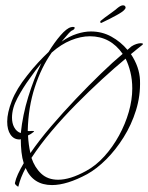

<svg xmlns="http://www.w3.org/2000/svg" viewBox="-20 -590 556 720"><path d="M49 109Q49 112 42 106Q35 100 36 96Q39 81 47.5 62.5Q56 44 69 22Q63 3 60.5 -20Q58 -43 58 -68Q57 -68 55.5 -67.5Q54 -67 53 -67Q32 -67 19.5 -85Q7 -103 7 -134Q7 -167 24.5 -212Q42 -257 82 -307Q103 -334 123 -355.5Q143 -377 162 -395Q184 -431 207 -457.5Q230 -484 246 -488Q249 -489 251.5 -489Q254 -489 255 -489Q260 -489 260 -486Q260 -480 251 -476Q247 -475 238.5 -466Q230 -457 222.5 -447.5Q215 -438 211 -434Q240 -454 268 -463Q296 -472 321 -472Q363 -472 398 -452.5Q433 -433 458 -403Q462 -407 466 -410Q470 -413 473 -416Q482 -422 491.5 -425Q501 -428 508 -428Q516 -428 516 -425Q516 -423 513 -421Q504 -414 493.5 -405.5Q483 -397 471 -387Q503 -339 505 -289Q507 -231 490 -176.5Q473 -122 443.5 -75Q414 -28 378.5 7.5Q343 43 307 63Q231 104 175 104Q104 104 76 40Q66 59 59.5 75.5Q53 92 49 109ZM94 -16Q127 -64 171.5 -116Q216 -168 264.5 -219Q313 -270 358.5 -314Q404 -358 440 -388Q394 -454 317 -454Q283 -454 246 -439Q209 -424 174 -393Q135 -338 110.5 -263Q86 -188 84 -99Q87 -98 91.5 -98.5Q96 -99 100 -99Q104 -99 106.5 -98.5Q109 -98 107 -96Q95 -86 85 -82Q87 -46 94 -16ZM303 51Q340 31 371.5 -4Q403 -39 426.5 -82Q450 -125 463 -170.5Q476 -216 476 -258Q476 -291 469 -319.5Q462 -348 451 -370Q411 -337 363 -293Q315 -249 266 -199.5Q217 -150 173.5 -98.5Q130 -47 98 2Q110 38 134.5 61Q159 84 198 84Q220 84 246 76Q272 68 303 51ZM58 -91Q65 -159 86 -227Q107 -295 135 -353Q124 -340 113 -325.5Q102 -311 91 -295Q66 -261 45.5 -222.5Q25 -184 25 -149Q25 -128 33 -113Q42 -96 58 -91ZM362 -505Q361 -504 359 -504Q356 -504 356 -508Q356 -512 359 -513Q362 -516 373.5 -524.5Q385 -533 399 -543Q413 -553 422 -561Q427 -565 432 -567.5Q437 -570 441 -570Q446 -570 448 -568Q451 -565 451 -562Q451 -552 422.5 -536Q394 -520 362 -505Z"/></svg>

Font: Sassy Frass
Style: Regular
Weight: 400
Designer: Robert E. Leuschke
Foundry: Robert E. Leuschke
Version: Version 1.010; ttfautohint (v1.8.3)